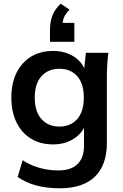

<svg xmlns="http://www.w3.org/2000/svg" viewBox="-20 -789 662 1033"><path d="M302 224Q232 224 175.5 209Q119 194 75 163L102 73Q131 92 162 104Q193 116 226 122Q259 128 293 128Q363 128 397.5 93.5Q432 59 432 -5V-126H442Q426 -74 377.5 -43Q329 -12 266 -12Q198 -12 147.5 -42.5Q97 -73 69 -130Q41 -187 41 -264Q41 -341 69 -397.5Q97 -454 147.5 -484.5Q198 -515 266 -515Q330 -515 377.5 -484.5Q425 -454 441 -402L432 -408L442 -505H563Q559 -474 557 -442Q555 -410 555 -379V-20Q555 99 490.5 161.5Q426 224 302 224ZM300 -108Q360 -108 395.5 -148.5Q431 -189 431 -264Q431 -339 395.5 -379Q360 -419 300 -419Q239 -419 203 -379Q167 -339 167 -264Q167 -189 203 -148.5Q239 -108 300 -108ZM249 -564V-631Q249 -672 262.5 -706.5Q276 -741 307 -769L354 -737Q332 -715 324 -694.5Q316 -674 316 -651L288 -666H380V-564Z"/></svg>

Font: Mulish ExtraLight
Style: Regular
Weight: 200
Designer: Vernon Adams
Foundry: Vernon Adams
Version: Version 3.603